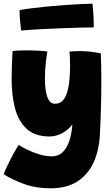

<svg xmlns="http://www.w3.org/2000/svg" viewBox="-44 -758 604 1041"><path d="M230.5 263Q150 263 85.2 239.2Q20.5 215.5 -24 186.5Q-16.5 166 -1 134Q14.5 102 31 72Q47.5 42 57.5 28Q77.5 40.5 106.8 54.8Q136 69 169.8 79.2Q203.5 89.5 236.5 89.5Q277 89.5 300.8 62Q324.5 34.5 335.5 -5.8Q346.5 -46 348 -83.5Q328.5 -55 294 -36.5Q259.5 -18 225.5 -18Q145 -18 100 -60Q55 -102 37 -172.8Q19 -243.5 19 -330.5Q19 -364.5 20.5 -402Q22 -439.5 24 -480.5Q34 -483 54.2 -484Q74.5 -485 98.5 -485Q133.5 -485 167.2 -483Q201 -481 213 -478.5Q210 -464.5 204.8 -421.8Q199.5 -379 199.5 -331.5Q199.5 -297 204.2 -266Q209 -235 220.8 -215.2Q232.5 -195.5 254 -195.5Q286.5 -195.5 304.2 -222.8Q322 -250 329 -297Q336 -344 336 -403Q336 -434 334.8 -451.8Q333.5 -469.5 332.5 -478.5Q347 -479.5 360.8 -480.2Q374.5 -481 388 -481Q444.5 -481 502.5 -468.5Q505.5 -402.5 505.5 -320Q505.5 -253 503.5 -178.8Q501.5 -104.5 497.5 -28Q493 58.5 462.8 124Q432.5 189.5 374.8 226.2Q317 263 230.5 263ZM464.5 -609.5Q438.5 -609.5 391.2 -608.2Q344 -607 286.8 -604.8Q229.5 -602.5 172.5 -599.5Q115.5 -596.5 70.5 -592.5Q67 -621.5 64.5 -648.5Q62 -675.5 62 -703Q89 -708.5 129.5 -713.5Q170 -718.5 216.8 -723Q263.5 -727.5 309.8 -730.8Q356 -734 394.8 -736Q433.5 -738 457.5 -738Q459 -723.5 461.8 -686.8Q464.5 -650 464.5 -609.5Z"/></svg>

Font: Grandstander Black
Style: Regular
Weight: 900
Designer: Tyler Finck
Foundry: Etcetera Type Co
Version: Version 1.200; ttfautohint (v1.8.3)